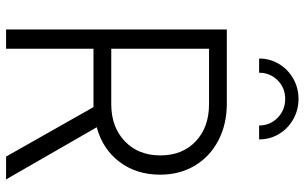

<svg xmlns="http://www.w3.org/2000/svg" viewBox="-210 -818 1027 648"><g transform="rotate(90 304.0 -493.5)"><path d="M79 -745H329Q399 -745 453.5 -716.5Q508 -688 538.5 -637Q569 -586 569 -520Q569 -440 526 -383Q483 -326 409 -306L585 0H508L341 -295H144V0H79ZM331 -355Q408 -355 456 -400.5Q504 -446 504 -521Q504 -595 456.5 -640Q409 -685 331 -685H144V-355ZM313 -987Q350 -987 381.5 -969.5Q413 -952 431.5 -921.5Q450 -891 450 -854H403Q403 -891 377 -916.5Q351 -942 313 -942Q276 -942 250.5 -916.5Q225 -891 225 -854H177Q177 -890 195 -920.5Q213 -951 244.5 -969Q276 -987 313 -987Z"/></g></svg>

Font: BLUETTI 2.0 Extralight
Style: Roman
Weight: 200
Designer: Stijn de Vries
Foundry: tokotype
Version: Version 2.005;October 31, 2023;FontCreator 14.0.0.2814 64-bi